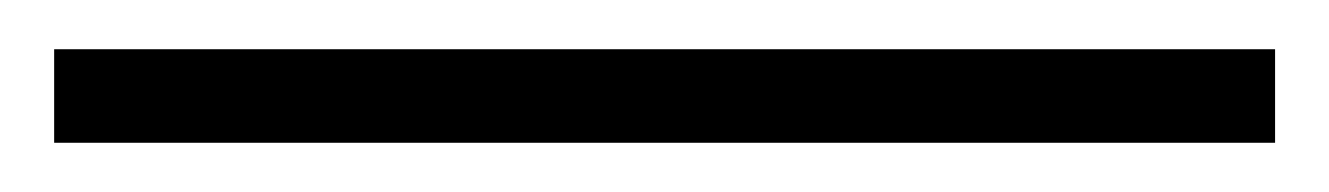

<svg xmlns="http://www.w3.org/2000/svg" viewBox="-20 61 540 78"><path d="M498 119H2V81H498Z"/></svg>

Font: Kaisei HarunoUmi
Style: Bold
Weight: 700
Designer: Font-Kai, 金井和夫
Foundry: KAZUO KANAI
Version: Version 5.003